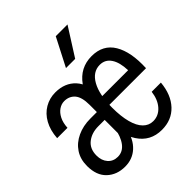

<svg xmlns="http://www.w3.org/2000/svg" viewBox="-213 -923 1077 1077"><g transform="rotate(-45 325.0 -384.5)"><path d="M265 -117V-374Q265 -436 241.5 -463Q218 -490 179 -490Q156 -490 135.5 -476Q115 -462 101.5 -435.5Q88 -409 86 -371H4Q8 -430 31.5 -472.5Q55 -515 93.5 -537.5Q132 -560 178 -560Q254 -560 298.5 -511.5Q343 -463 343 -364V-117ZM161 12Q96 12 54 -27.5Q12 -67 12 -142Q12 -196 38 -235Q64 -274 110 -295.5Q156 -317 213 -317H275L274 -255H215Q162 -255 126.5 -227Q91 -199 91 -146Q91 -106 113 -81Q135 -56 171 -56Q211 -56 237 -90.5Q263 -125 273 -186L315 -129Q302 -63 261 -25.5Q220 12 161 12ZM453 12Q362 12 313.5 -62.5Q265 -137 265 -275Q265 -407 319.5 -483.5Q374 -560 466 -560Q556 -560 598 -490Q640 -420 634 -296H334L335 -359H555Q553 -423 529.5 -458Q506 -493 464 -493Q408 -493 375.5 -435Q343 -377 343 -273Q343 -205 356 -156Q369 -107 394 -82Q419 -57 453 -57Q496 -57 526 -90.5Q556 -124 563 -180H636Q628 -91 579.5 -39.5Q531 12 453 12ZM317 -614 403 -781H496L390 -614Z"/></g></svg>

Font: Azeret Mono Thin Light
Style: Regular
Weight: 300
Version: Version 1.002